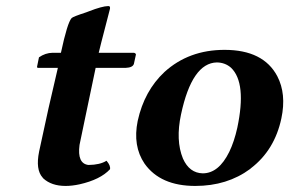

<svg xmlns="http://www.w3.org/2000/svg" viewBox="-20 -610 964 640"><path d="M155.3 -434.1H183.1Q204.6 -534.7 218.8 -549.8Q223.6 -554.7 267.1 -568.8Q272.9 -570.8 276.4 -572.3Q320.3 -589.4 340.8 -589.8Q347.7 -589.8 346.7 -583Q346.7 -581.5 346.7 -581.1Q346.2 -579.1 317.4 -467.8L309.1 -434.1H426.3Q432.6 -432.6 433.1 -428.2L426.3 -397Q422.4 -384.8 399.4 -383.8H298.8Q286.1 -325.2 263.2 -213.9Q249.5 -147.9 245.1 -127Q236.8 -64.5 274.9 -60.1Q313.5 -60.5 335 -74.2Q349.1 -58.1 346.7 -45.9Q314.5 -11.2 245.1 4.4Q220.2 9.8 198.7 9.8Q151.4 9.8 124 -15.6Q123 -17.1 122.1 -18.1Q98.1 -44.4 110.4 -105Q141.6 -252.9 172.9 -383.8H107.4Q103 -383.8 103.5 -387.7Q104 -389.2 104 -390.1L109.9 -418.9Q130.9 -433.6 155.3 -434.1Z M703.1 -401.9Q620.1 -400.4 583.5 -229Q564.9 -142.1 589.8 -81.5Q611.3 -33.2 655.8 -32.2Q709 -32.2 744.1 -103.5Q760.7 -137.7 771 -184.1Q802.7 -334 750 -384.3Q730.5 -401.4 703.1 -401.9ZM439 -207Q460.9 -307.1 528.3 -370.1Q609.4 -443.8 728.5 -443.8Q857.9 -443.8 904.3 -356Q935.1 -296.9 918 -215.8Q895.5 -109.4 815.9 -48.8Q814.5 -47.9 814 -46.9Q737.3 9.8 630.9 9.8Q514.6 9.8 461.9 -64.5Q421.9 -123.5 439 -207Z"/></svg>

Font: Linux Libertine Slanted O
Style: Bold Slanted
Weight: 700
Designer: Philipp H. Poll
Foundry: Philipp H. Poll
Version: Version 5.0.0